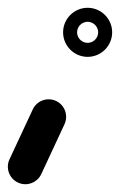

<svg xmlns="http://www.w3.org/2000/svg" viewBox="-77 -340 308 493"><path d="M7.1 -59C-12.8 -16.4 -32.7 26.3 -52.6 69C-63.1 91.5 -53.4 118.3 -30.8 128.8C-8.3 139.3 18.4 129.5 29 107C48.8 64.4 68.7 21.7 88.6 -21C99.1 -43.5 89.4 -70.3 66.9 -80.8C44.3 -91.3 17.6 -81.5 7.1 -59ZM143.8 -283.7C146.4 -284.1 148.7 -284 148 -284C147.3 -284 149.6 -284.1 152.2 -283.7C155.1 -283.2 157.8 -282.3 160.3 -281C168.6 -276.7 174.2 -268.4 174.9 -259.1C174.9 -258.4 175 -257.7 175 -257C175 -257.7 175.1 -255.4 174.7 -252.8C174.2 -249.9 173.3 -247.2 172 -244.7C167.7 -236.4 159.4 -230.8 150.1 -230.1C149.4 -230.1 148.7 -230 148 -230C147.3 -230 146.6 -230.1 145.9 -230.1C136.6 -230.8 128.3 -236.4 124 -244.7C122.7 -247.2 121.8 -249.9 121.3 -252.8C120.9 -255.4 121 -257.7 121 -257C121 -257.7 121.1 -258.4 121.1 -259.1C121.8 -268.4 127.4 -276.7 135.7 -281C138.2 -282.3 140.9 -283.2 143.8 -283.7ZM85 -257C85 -222.3 113.3 -194 148 -194C182.7 -194 211 -222.3 211 -257C211 -291.7 182.7 -320 148 -320C113.3 -320 85 -291.7 85 -257Z"/></svg>

Font: FRB American Cursive Guidelines Arrows Black
Style: Bold Italic
Weight: 900
Italic angle: -25°
Version: Version 2.0;Modular Font Editor K font №1